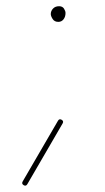

<svg xmlns="http://www.w3.org/2000/svg" viewBox="-20 -492 333 611"><path d="M141.6 -447.3Q141.6 -457 148.7 -464.6Q155.8 -472.2 168 -472.2Q178.7 -472.2 183.6 -464.6Q188.5 -457 188.5 -450.7Q188.5 -438.5 182.1 -430.4Q175.8 -422.4 165.5 -422.4Q153.3 -422.4 147.5 -431.6Q141.6 -440.9 141.6 -447.3ZM55.2 97.2Q47.9 92.8 52.2 85.4L164.6 -107.9Q168.9 -115.2 176.3 -110.8Q183.6 -106.4 179.2 -99.1L66.9 94.2Q62.5 101.6 55.2 97.2Z"/></svg>

Font: Mikhak Thin
Style: Regular
Weight: 100
Designer: Amin Abedi
Version: Version 3.3